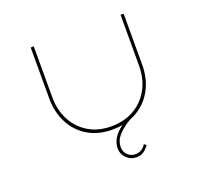

<svg xmlns="http://www.w3.org/2000/svg" viewBox="-154 -877 1356 1289"><g transform="rotate(-20 524.0 -232.0)"><path d="M609 236Q567 236 538 207Q509 178 509 138Q509 111 519 86Q529 61 551.5 36.5Q574 12 611 -12.5Q648 -37 702 -63L707 -45Q653 -19 619 5Q585 29 565.5 51.5Q546 74 538.5 94.5Q531 115 531 135Q531 169 553.5 191.5Q576 214 609 214Q635 214 654 201.5Q673 189 684 169L699 182Q683 206 661 221Q639 236 609 236ZM520 6Q420 6 346.5 -38Q273 -82 232.5 -159.5Q192 -237 192 -337V-700H214V-339Q214 -243 253 -170.5Q292 -98 361 -57.5Q430 -17 520 -17Q614 -17 684.5 -57.5Q755 -98 794.5 -170.5Q834 -243 834 -339V-700H856V-335Q856 -236 814.5 -159Q773 -82 697.5 -38Q622 6 520 6Z"/></g></svg>

Font: Lexend Zetta Thin
Style: Regular
Weight: 250
Version: Version 1.007